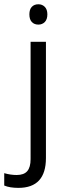

<svg xmlns="http://www.w3.org/2000/svg" viewBox="-69 -681 316 917"><path d="M114.3 -563.5Q94.7 -563.5 83 -575.9Q71.3 -588.4 71.3 -612.3Q71.3 -636.2 83 -648.4Q94.7 -660.6 114.3 -660.6Q132.8 -660.6 145 -648.2Q157.2 -635.7 157.2 -612.3Q157.2 -588.4 145 -575.9Q132.8 -563.5 114.3 -563.5ZM150.4 73.7Q150.4 216.3 19 216.3Q-22.5 216.3 -48.8 205.1V146Q-18.6 154.8 10.7 154.8Q45.4 154.8 61.3 136.2Q77.1 117.7 77.1 79.1V-481.4H150.4Z"/></svg>

Font: Khula Regular
Style: Regular
Weight: 400
Designer: Erin McLaughlin, Steve Matteson
Version: Version 1.000;PS 1.0;hotconv 1.0.72;makeotf.lib2.5.5900